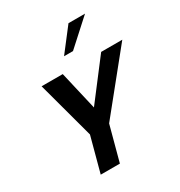

<svg xmlns="http://www.w3.org/2000/svg" viewBox="-226 -1154 1221 1306"><g transform="rotate(-30 384.0 -501.0)"><path d="M636.7 -1002H506.8L368.2 -822.3H438.5ZM767.6 -721.7H601.6L370.1 -418.9L299.8 -721.7H133.8L254.9 -273.4L181.6 0H332L405.3 -273.4Z"/></g></svg>

Font: FreeUniversal
Style: BoldItalic
Weight: 700
Italic angle: -11°
Version: Version 1.001